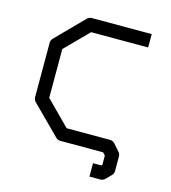

<svg xmlns="http://www.w3.org/2000/svg" viewBox="-102 -681 743 833"><g transform="rotate(15 270.0 -264.5)"><path d="M477 -598V-538H221L119 -435V-216L226 -108H420Q434.5 -108 443 -98L470 -67Q477 -60 477 -47V17Q477 29 468 38L446 60Q437 69 425 69H376V9H413L417 5V-36L406 -48H214Q202 -48 193 -57L68 -182Q59 -191 59 -204V-447Q59 -459 68 -468L187 -589Q196 -598 208 -598Z"/></g></svg>

Font: ibm3270
Style: Regular
Weight: 400
Monospace: yes
Version: Version 2.0.3